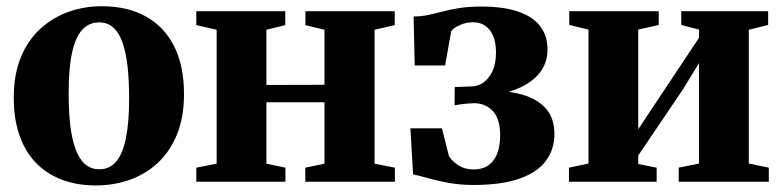

<svg xmlns="http://www.w3.org/2000/svg" viewBox="-20 -568 2446 600"><path d="M23 -262Q23 -335.5 45.2 -389.2Q67.5 -443 106.2 -478.2Q145 -513.5 194.2 -531Q243.5 -548.5 297.5 -548.5Q379 -548.5 436.5 -516.2Q494 -484 524.5 -422.8Q555 -361.5 555 -274.5Q555 -200.5 532.5 -146.5Q510 -92.5 471.5 -57.5Q433 -22.5 383.5 -5.5Q334 11.5 280 11.5Q220 11.5 172.5 -6.8Q125 -25 91.5 -60Q58 -95 40.5 -146Q23 -197 23 -262ZM291 -39Q322 -39 342.5 -62.5Q363 -86 373.2 -135Q383.5 -184 383.5 -260.5Q383.5 -315 378.8 -359Q374 -403 363.2 -434Q352.5 -465 334.5 -481.5Q316.5 -498 290 -498Q258 -498 236.8 -474.8Q215.5 -451.5 205 -402.5Q194.5 -353.5 194.5 -275.5Q194.5 -221 199.5 -177.5Q204.5 -134 215.8 -103Q227 -72 245.2 -55.5Q263.5 -39 291 -39Z M593.5 0V-44L657 -56.5V-475L593.5 -489.5V-533H871.5V-489.5L812.5 -475V-302.5L994 -303V-475L934.5 -489.5V-533H1213.5V-489.5L1150.5 -475V-56.5L1214 -44V0H934V-44L994 -56.5V-248.5H812.5V-56.5L872 -44V0Z M1459 10Q1417.5 10 1382 3.5Q1346.5 -3 1318.5 -11Q1290.5 -19 1271 -23L1262.5 -167H1361L1383 -80Q1393 -64 1412.8 -51.2Q1432.5 -38.5 1460 -38.5Q1487.5 -38.5 1506 -51.2Q1524.5 -64 1533.8 -88Q1543 -112 1543 -145Q1543 -196.5 1520 -221Q1497 -245.5 1461.5 -245.5Q1455.5 -245.5 1443.2 -244.5Q1431 -243.5 1419 -242Q1407 -240.5 1400.5 -239L1401 -296L1456 -298Q1474.5 -298.5 1491.2 -310.5Q1508 -322.5 1519 -345.8Q1530 -369 1530 -403.5Q1530 -435 1521 -456Q1512 -477 1496 -487.8Q1480 -498.5 1459.5 -498.5Q1436 -498.5 1416.5 -489.5Q1397 -480.5 1390 -470.5L1371 -363.5H1276L1272.5 -516.5Q1296 -516.5 1318 -521.2Q1340 -526 1363.8 -532.2Q1387.5 -538.5 1416.8 -543Q1446 -547.5 1484 -547.5Q1554 -547.5 1600 -531.5Q1646 -515.5 1668.5 -485.5Q1691 -455.5 1691 -413.5Q1691 -375.5 1670.8 -346.2Q1650.5 -317 1611.8 -297.5Q1573 -278 1517 -269.5L1520.5 -284.5Q1574.5 -284 1618 -270.5Q1661.5 -257 1687 -227.5Q1712.5 -198 1712.5 -148.5Q1712.5 -101.5 1686.2 -65.8Q1660 -30 1604.2 -10Q1548.5 10 1459 10Z M1758 0V-44L1819 -57V-475.5L1759 -490V-533H2038.5V-490L1974.5 -475.5V-164L2024.5 -239.5L2164.5 -450V-475.5L2109 -490V-533H2380.5V-490L2320 -475V-57L2382.5 -44V0H2101V-44L2164.5 -57V-371L2115 -290L1974.5 -82V-55.5L2032 -44V0Z"/></svg>

Font: Merriweather 72pt ExtraBold
Style: Regular
Weight: 800
Version: Version 2.100